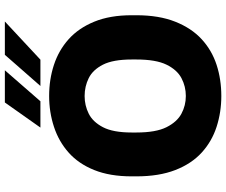

<svg xmlns="http://www.w3.org/2000/svg" viewBox="-92 -848 953 810"><g transform="rotate(-90 385.0 -443.5)"><path d="M384.5 13.2Q316.5 13.2 254.7 -6.7Q192.8 -26.7 145.8 -69.6Q98.7 -112.5 72.1 -181.1Q45.5 -249.6 45.5 -344.9V-365.2Q45.5 -456.7 72.1 -522.9Q98.7 -589.2 145.8 -630.9Q192.8 -672.7 254.7 -692.9Q316.5 -713.2 384.5 -713.2Q454.5 -713.2 516 -692.9Q577.5 -672.7 624.1 -630.9Q670.8 -589.2 698 -522.9Q725.2 -456.7 725.2 -365.2V-344.9Q725.2 -249.6 697.9 -181.1Q670.7 -112.5 623.9 -69.6Q577.2 -26.7 515.8 -6.7Q454.5 13.2 384.5 13.2ZM384.4 -136.5Q424.9 -136.5 459.9 -155Q494.8 -173.5 516.7 -218.1Q538.5 -262.7 538.5 -345.1V-364.8Q538.5 -443.3 516.7 -486.2Q494.8 -529 459.9 -546.2Q424.9 -563.5 384.4 -563.5Q344.6 -563.5 310 -546.2Q275.3 -529 252.9 -486.2Q230.5 -443.3 230.5 -364.8V-345.1Q230.5 -262.7 252.9 -218.1Q275.3 -173.5 310 -155Q344.6 -136.5 384.4 -136.5ZM251.3 -750 357.2 -900H493L362.3 -750ZM426.8 -750 558.3 -900H698.8L537.8 -750Z"/></g></svg>

Font: Golos Text
Style: Regular
Weight: 400
Designer: A.Korolkova, Vitaly Kuzmin
Foundry: ParaType Ltd
Version: Version 2.004